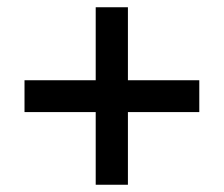

<svg xmlns="http://www.w3.org/2000/svg" viewBox="-20 -615 611 524"><path d="M241.2 -110.8H329.1V-309.1H523.9V-396H329.1V-595.2H241.2V-396H46.9V-309.1H241.2Z"/></svg>

Font: Samim Medium
Style: Regular
Weight: 500
Foundry: DejaVu fonts team - Redesigned by Saber Rastikerdar
Version: Version 4.0.5